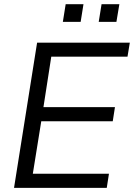

<svg xmlns="http://www.w3.org/2000/svg" viewBox="-20 -912 650 932"><path d="M48.1 0 160.1 -705H610.2L598.9 -636.9H228.9L190.9 -392H538L527.3 -323.4H180.3L139.3 -68.6H508.9L498.2 0ZM459.2 -805.9 473 -891.7H559.4L545.1 -805.9ZM285.1 -805.9 298.8 -891.7H385.2L371.5 -805.9Z"/></svg>

Font: Mulish ExtraLight
Style: Italic
Weight: 200
Italic angle: -9°
Designer: Vernon Adams
Foundry: Vernon Adams
Version: Version 3.603